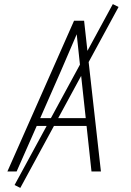

<svg xmlns="http://www.w3.org/2000/svg" viewBox="-20 -836 640 936"><path d="M16 0 341 -735H390L417 -490L472 0H426L402 -222H159L61 0ZM176 -260H398L373 -490Q368 -535 363.5 -579.5Q359 -624 354 -669Q335 -624 315.5 -579.5Q296 -535 277 -490ZM79 80 51 66 530 -816 558 -802Z"/></svg>

Font: Iosevka SS04 XLt Ex Obl
Style: Regular
Weight: 200
Width: 7
Italic angle: -9°
Monospace: yes
Designer: Belleve Invis
Foundry: Belleve Invis
Version: Version 19.0.0; ttfautohint (v1.8.4)